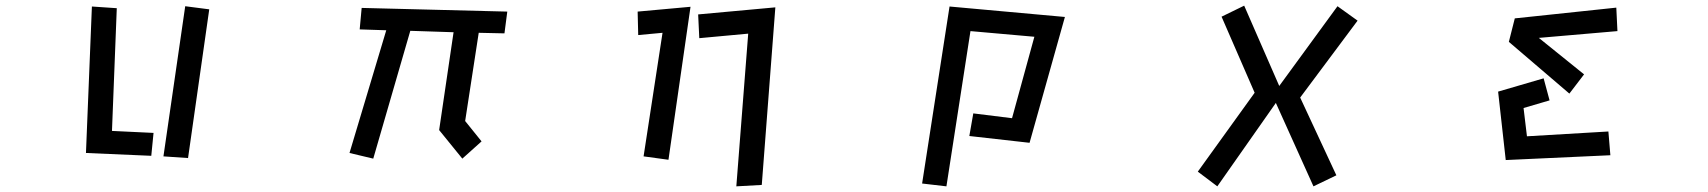

<svg xmlns="http://www.w3.org/2000/svg" viewBox="-20 -540 6040 679"><path d="M635 -518 720 -507 645 19 558 13ZM305 -517 393 -511 376 -77 523 -70 515 11 284 1Z M1533 -80 1584 -426 1431 -431 1300 21 1216 1 1346 -433 1252 -436 1259 -512 1774 -499 1764 -422 1673 -424 1625 -112 1683 -40 1615 21Z M2323 -424 2237 -416 2235 -499 2422 -516 2344 25 2256 13ZM2626 -421 2453 -405 2449 -489 2722 -514 2674 114 2584 119Z M3422 -139 3559 -122 3638 -410 3412 -430 3327 119 3241 109 3338 -517 3746 -480 3621 -35 3408 -59Z M4492 -176 4285 119 4216 67 4417 -212 4300 -481 4380 -520 4504 -236 4710 -518 4781 -467 4578 -195 4706 80 4625 119Z M5337 -475 5696 -513 5700 -430 5422 -406 5582 -277 5530 -209 5316 -392ZM5278 -216 5439 -263 5460 -185 5368 -158 5380 -58 5668 -75 5675 9 5305 26Z"/></svg>

Font: Stick
Style: Regular
Weight: 400
Designer: Fontworks Inc.
Foundry: Fontworks Inc.
Version: Version 1.100